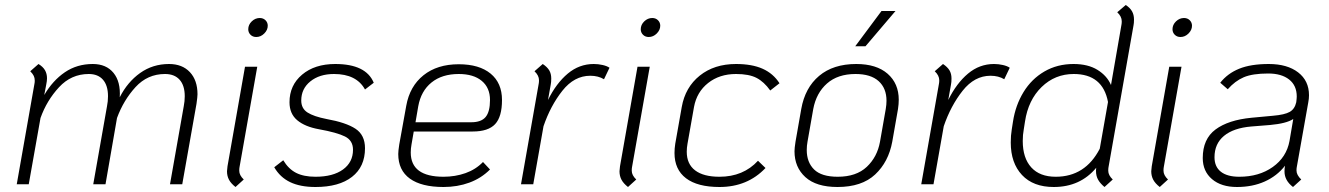

<svg xmlns="http://www.w3.org/2000/svg" viewBox="-20 -737 5317 768"><path d="M770 -360Q770 -350 766 -322L709 0H660L715 -312Q719 -332 719 -352Q719 -395 698.5 -418Q678 -441 640 -441Q570 -441 522 -388.5Q474 -336 448 -265L402 0H353L408 -312Q412 -331 412 -352Q412 -395 392 -418Q372 -441 335 -441Q265 -441 216 -388Q167 -335 142 -265L95 0H47L118 -403Q119 -407 119 -415Q119 -425 115 -433.5Q111 -442 101 -452L134 -481Q152 -470 160 -456Q168 -442 168 -424Q168 -413 165 -399L157 -357Q191 -415 239.5 -448Q288 -481 351 -481Q405 -481 434 -445.5Q463 -410 459 -348Q490 -409 540.5 -445Q591 -481 656 -481Q709 -481 739.5 -448.5Q770 -416 770 -360Z M973 -620Q973 -638 987 -651.5Q1001 -665 1019 -665Q1033 -665 1042 -656Q1051 -647 1051 -634Q1051 -617 1037 -603Q1023 -589 1005 -589Q991 -589 982 -598Q973 -607 973 -620ZM888 -52Q888 -58 890 -72L960 -470H1009L938 -68Q937 -63 937 -54Q937 -36 955 -19L922 11Q904 -3 896 -18Q888 -33 888 -52Z M1077 -68 1113 -96Q1134 -61 1164.5 -45.5Q1195 -30 1242 -30Q1312 -30 1352 -59Q1392 -88 1392 -138Q1392 -175 1360 -191Q1328 -207 1256 -220Q1200 -230 1169 -256Q1138 -282 1138 -328Q1138 -396 1188.5 -438.5Q1239 -481 1321 -481Q1444 -481 1475 -406L1440 -379Q1406 -441 1316 -441Q1258 -441 1221.5 -411.5Q1185 -382 1185 -335Q1185 -303 1210 -287Q1235 -271 1286 -261Q1364 -247 1402 -222Q1440 -197 1440 -144Q1440 -70 1388 -29.5Q1336 11 1242 11Q1181 11 1140.5 -8.5Q1100 -28 1077 -68Z M1626 -159Q1623 -143 1623 -127Q1623 -30 1754 -30Q1801 -30 1842 -44.5Q1883 -59 1912 -89L1940 -59Q1905 -24 1857.5 -6.5Q1810 11 1754 11Q1666 11 1619.5 -22.5Q1573 -56 1573 -121Q1573 -133 1577 -159L1605 -314Q1619 -392 1674 -436Q1729 -480 1815 -480Q1897 -480 1942.5 -442.5Q1988 -405 1988 -337Q1988 -270 1960.5 -240.5Q1933 -211 1871 -211H1635ZM1653 -312 1642 -248H1865Q1905 -248 1922.5 -269Q1940 -290 1940 -337Q1940 -386 1907 -413.5Q1874 -441 1815 -441Q1748 -441 1706 -407Q1664 -373 1653 -312Z M2418 -466 2396 -420Q2373 -434 2341 -434Q2277 -434 2229.5 -374Q2182 -314 2154 -232L2113 0H2064L2135 -403Q2136 -408 2136 -416Q2136 -435 2118 -452L2151 -481Q2169 -469 2177 -455.5Q2185 -442 2185 -423Q2185 -408 2183 -399L2172 -337Q2205 -404 2251 -442.5Q2297 -481 2355 -481Q2373 -481 2390.5 -477Q2408 -473 2418 -466Z M2543 -620Q2543 -638 2557 -651.5Q2571 -665 2589 -665Q2603 -665 2612 -656Q2621 -647 2621 -634Q2621 -617 2607 -603Q2593 -589 2575 -589Q2561 -589 2552 -598Q2543 -607 2543 -620ZM2458 -52Q2458 -58 2460 -72L2530 -470H2579L2508 -68Q2507 -63 2507 -54Q2507 -36 2525 -19L2492 11Q2474 -3 2466 -18Q2458 -33 2458 -52Z M2678 -125Q2678 -143 2681 -162L2707 -309Q2721 -388 2779 -434.5Q2837 -481 2924 -481Q2988 -481 3030.5 -462Q3073 -443 3098 -404L3061 -375Q3036 -410 3006 -425.5Q2976 -441 2924 -441Q2858 -441 2812.5 -405Q2767 -369 2756 -309L2730 -162Q2727 -146 2727 -130Q2727 -81 2760.5 -55.5Q2794 -30 2858 -30Q2953 -30 3012 -94L3042 -65Q2970 11 2858 11Q2770 11 2724 -24Q2678 -59 2678 -125Z M3158 -132Q3158 -144 3162 -170L3185 -301Q3200 -386 3256.5 -433.5Q3313 -481 3405 -481Q3486 -481 3530.5 -442Q3575 -403 3575 -338Q3575 -321 3572 -301L3549 -170Q3534 -89 3480.5 -39Q3427 11 3330 11Q3245 11 3201.5 -28.5Q3158 -68 3158 -132ZM3500 -170 3523 -301Q3526 -319 3526 -334Q3526 -384 3494.5 -412.5Q3463 -441 3402 -441Q3331 -441 3288 -403Q3245 -365 3233 -301L3210 -170Q3207 -154 3207 -137Q3207 -88 3236.5 -59Q3266 -30 3331 -30Q3405 -30 3447 -69.5Q3489 -109 3500 -170ZM3506 -693H3562L3442 -552H3401Z M4019 -466 3997 -420Q3974 -434 3942 -434Q3878 -434 3830.5 -374Q3783 -314 3755 -232L3714 0H3665L3736 -403Q3737 -408 3737 -416Q3737 -435 3719 -452L3752 -481Q3770 -469 3778 -455.5Q3786 -442 3786 -423Q3786 -408 3784 -399L3773 -337Q3806 -404 3852 -442.5Q3898 -481 3956 -481Q3974 -481 3991.5 -477Q4009 -473 4019 -466Z M4414 -68Q4413 -63 4413 -54Q4413 -36 4431 -19L4398 11Q4381 -3 4372.5 -18Q4364 -33 4364 -53Q4364 -61 4365 -66Q4301 11 4195 11Q4113 11 4068 -37Q4023 -85 4023 -167Q4023 -195 4027 -219L4032 -251Q4042 -316 4074 -368.5Q4106 -421 4157.5 -451Q4209 -481 4274 -481Q4332 -481 4370 -457.5Q4408 -434 4424 -397L4466 -639Q4467 -644 4467 -652Q4467 -671 4449 -688L4483 -717Q4500 -706 4508 -692Q4516 -678 4516 -659Q4516 -644 4514 -635ZM4412 -329Q4391 -441 4275 -441Q4200 -441 4146.5 -389Q4093 -337 4080 -251L4075 -219Q4071 -198 4071 -173Q4071 -105 4105 -67.5Q4139 -30 4203 -30Q4321 -30 4379 -142Z M4670 -620Q4670 -638 4684 -651.5Q4698 -665 4716 -665Q4730 -665 4739 -656Q4748 -647 4748 -634Q4748 -617 4734 -603Q4720 -589 4702 -589Q4688 -589 4679 -598Q4670 -607 4670 -620ZM4585 -52Q4585 -58 4587 -72L4657 -470H4706L4635 -68Q4634 -63 4634 -54Q4634 -36 4652 -19L4619 11Q4601 -3 4593 -18Q4585 -33 4585 -52Z M5167 -68Q5166 -63 5166 -55Q5166 -37 5185 -19L5152 11Q5118 -15 5118 -51Q5118 -65 5120 -73V-74Q5088 -33 5039 -11Q4990 11 4928 11Q4865 11 4828 -20.5Q4791 -52 4791 -105Q4791 -181 4842 -219Q4893 -257 4986 -266L5072 -274Q5119 -278 5139 -289.5Q5159 -301 5165 -328Q5167 -344 5167 -351Q5167 -395 5136.5 -419Q5106 -443 5053 -443Q4990 -443 4955 -428Q4920 -413 4891 -380L4861 -406Q4890 -443 4936.5 -462Q4983 -481 5055 -481Q5129 -481 5172.5 -447.5Q5216 -414 5216 -356Q5216 -342 5213 -327ZM5153 -261Q5126 -243 5060 -237L4985 -231Q4914 -225 4876 -193.5Q4838 -162 4838 -108Q4838 -70 4863.5 -50Q4889 -30 4937 -30Q5016 -30 5071 -69Q5126 -108 5138 -173Z"/></svg>

Font: KoHo Light
Style: Italic
Weight: 300
Italic angle: -10°
Version: Version 1.000; ttfautohint (v1.6)